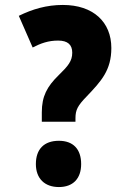

<svg xmlns="http://www.w3.org/2000/svg" viewBox="-20 -744 527 776"><path d="M149 -290V-252H285V-266C285 -300 294 -317 331 -355C389 -416 430 -460 430 -550C430 -655 357 -724 234 -724C168 -724 111 -707 56 -680L112 -552C145 -569 175 -580 215 -580C254 -580 272 -563 272 -531C272 -497 255 -477 217 -440C170 -394 149 -355 149 -290ZM125 -81C125 -22 161 12 218 12C275 12 308 -22 308 -81C308 -141 276 -175 218 -175C158 -175 125 -141 125 -81Z"/></svg>

Font: Noto Sans Oriya ExtCond Blk
Style: Regular
Weight: 900
Width: 2
Designer: Amélie Bonet and Sol Matas
Foundry: Google LLC
Version: Version 2.006